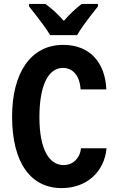

<svg xmlns="http://www.w3.org/2000/svg" viewBox="-20 -954 598 984"><path d="M237 -774H375C392 -804 428 -854 482 -921V-934H399C367 -910 337 -881 307 -847C276 -882 245 -911 212 -934H129V-921C184 -852 221 -802 237 -774ZM296 10C424 10 515 -73 526 -194H395C391 -146 356 -108 306 -108C231 -108 182 -190 182 -353C182 -510 224 -606 303 -606C354 -606 389 -565 393 -496H525C519 -631 443 -724 304 -724C136 -724 42 -578 42 -357C42 -119 138 10 296 10Z"/></svg>

Font: Kathrein 77 Bold Condensed
Style: Regular
Weight: 700
Width: 3
Designer: Lazydogs Typefoundry, based on Open Sans by Ascender Corporation
Foundry: Lazydogs Typefoundry
Version: Version 1.003;PS 001.003;hotconv 1.0.88;makeotf.lib2.5.64775